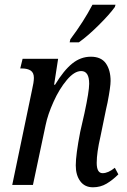

<svg xmlns="http://www.w3.org/2000/svg" viewBox="-20 -786 538 816"><path d="M302 -83Q302 -128 321 -226L339 -305Q359 -398 359 -430Q359 -484 325 -484Q296 -484 264 -446Q232 -408 207.5 -353.5Q183 -299 174 -255L120 0H32L116 -403Q124 -437 124 -455Q124 -477 110.5 -486Q97 -495 73 -495H66L76 -536H227L210 -426H214Q251 -487 287 -516Q323 -545 366 -545Q410 -545 430 -516.5Q450 -488 450 -442Q450 -417 437 -350L431 -323L407 -206Q391 -137 391 -94Q391 -50 416 -50Q440 -50 468 -73L483 -45Q459 -21 433 -5.5Q407 10 375 10Q340 10 321 -16Q302 -42 302 -83ZM279 -619Q336 -695 373 -766H471L468 -756Q445 -724 398.5 -678Q352 -632 315 -606H276Z"/></svg>

Font: Noto Serif Cond
Style: Italic
Weight: 400
Width: 3
Italic angle: -12°
Designer: Monotype Design Team
Foundry: Monotype Imaging Inc.
Version: Version 1.001